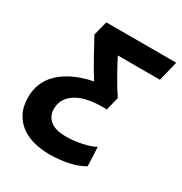

<svg xmlns="http://www.w3.org/2000/svg" viewBox="-167 -648 905 956"><g transform="rotate(30 285.5 -170.5)"><path d="M250 185Q207 185 165.5 175Q124 165 91 142Q58 119 38 81.5Q18 44 18 -11Q18 -50 32 -86Q46 -122 76 -152Q106 -182 152.5 -205Q199 -228 263 -241Q229 -296 198 -352Q167 -408 148 -444L169 -526H571L543 -412H301Q312 -390 324.5 -367Q337 -344 350.5 -320Q364 -296 378 -273Q392 -250 407 -228L388 -152H359Q318 -152 281.5 -144.5Q245 -137 217.5 -121Q190 -105 174 -80.5Q158 -56 158 -22Q158 18 188 42.5Q218 67 277 67Q323 67 369.5 57Q416 47 442 32L447 141Q409 164 356.5 174.5Q304 185 250 185Z"/></g></svg>

Font: Ubuntu Sans Mono
Style: Bold Italic
Weight: 700
Italic angle: -13.5°
Monospace: yes
Designer: Dalton Maag Ltd
Foundry: Dalton Maag Ltd
Version: Version 1.006